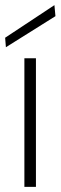

<svg xmlns="http://www.w3.org/2000/svg" viewBox="-25 -728 236 748"><path d="M70 0V-501H115V0ZM-2 -544 -5 -581 187 -708 191 -665Z"/></svg>

Font: DM Sans 18pt ExtraLight
Style: Regular
Weight: 250
Designer: Colophon Foundry, Jonny Pinhorn
Foundry: Colophon Foundry
Version: Version 4.004;gftools[0.9.30]